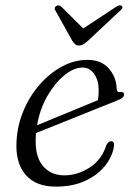

<svg xmlns="http://www.w3.org/2000/svg" viewBox="-20 -686 488 715"><path d="M404 -139Q398 -102 370.8 -68Q343.5 -34 297.2 -12.5Q251 9 188 9Q113 9 75 -35.5Q37 -80 41.5 -159Q44.5 -219 67.5 -273.8Q90.5 -328.5 127.8 -371Q165 -413.5 210.8 -438.2Q256.5 -463 305.5 -463Q357 -463 385 -431.2Q413 -399.5 414.5 -355.5Q415.5 -341 428 -343Q442 -345.5 442 -334Q442 -327.5 436 -322.2Q430 -317 413.5 -310.5Q391 -301.5 351.5 -285.8Q312 -270 266.8 -251.8Q221.5 -233.5 180.5 -217.2Q139.5 -201 114 -190.5Q113.5 -186 113.5 -181.5Q108.5 -107 138.2 -70Q168 -33 219.5 -33Q268.5 -33 313.5 -61.8Q358.5 -90.5 376 -145.5Q383.5 -160.5 393.5 -160Q408 -160 404 -139ZM288 -434.5Q255 -434.5 219.8 -405.8Q184.5 -377 156.5 -328.5Q128.5 -280 118 -219.5Q145.5 -231 186.8 -248Q228 -265 270.2 -282.2Q312.5 -299.5 344.5 -313Q347.5 -327 347.5 -350.5Q347.5 -386.5 330.8 -410.5Q314 -434.5 288 -434.5ZM307 -533.5Q297.5 -525.5 290.2 -521Q283 -516.5 274 -516.5Q265.5 -516.5 260.2 -521Q255 -525.5 249.5 -533.5L186.5 -646.5Q179.5 -657 189.5 -663.5Q199.5 -669.5 208.5 -661L290 -580L413 -661Q428 -670 433.5 -663.5Q440.5 -657.5 427.5 -646.5Z"/></svg>

Font: Fraunces 9pt S000 Light
Style: Italic
Weight: 300
Italic angle: -16°
Version: Version 1.000; ttfautohint (v1.8.3)